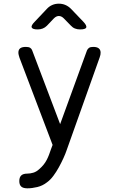

<svg xmlns="http://www.w3.org/2000/svg" viewBox="-20 -805 640 1044"><path d="M257 7 266 -17 86 -491 82 -505Q80 -512 80 -519Q80 -535 90 -542.5Q100 -550 121 -550Q136 -550 144 -545Q152 -540 155 -531L307 -130L453 -531Q457 -540 464.5 -545Q472 -550 487 -550Q507 -550 517 -542Q527 -534 527 -519Q527 -513 526 -507Q525 -501 522 -493L343 10Q336 31 324.5 56Q313 81 299.5 105.5Q286 130 270 151.5Q254 173 236 186Q212 205 183 212Q154 219 129 219Q106 219 95.5 209.5Q85 200 85 180V179Q85 159 95.5 149Q106 139 129 139Q144 139 161 134Q178 129 193 115Q207 103 217 90.5Q227 78 234 64.5Q241 51 246.5 36.5Q252 22 257 7ZM185 -645Q157 -645 152.5 -655.5Q148 -666 168 -686L235 -757Q248 -771 264.5 -778Q281 -785 300 -785Q319 -785 335.5 -778Q352 -771 366 -757L433 -687Q453 -666 449 -655.5Q445 -645 415 -645Q400 -645 387.5 -650Q375 -655 365 -666L327 -705Q314 -718 300 -718Q286 -718 273 -705L235 -665Q225 -655 212.5 -650Q200 -645 185 -645Z"/></svg>

Font: Maple Mono Light
Style: Regular
Weight: 300
Monospace: yes
Designer: subframe7536
Version: Version 7.000